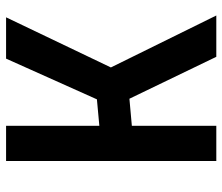

<svg xmlns="http://www.w3.org/2000/svg" viewBox="-70 -662 732 632"><g transform="rotate(-90 296.0 -346.0)"><path d="M425 0 287 -286 198 -278V0H82V-692H198V-385L285 -393L419 -692H555L390 -347L561 0Z"/></g></svg>

Font: TypoPRO Titillium Maps
Style: 800 wt
Weight: 800
Designer: Campivisivi
Foundry: Accademia di Belle Arti di Urbino and students of MA course of Visual design
Version: Version 001.001